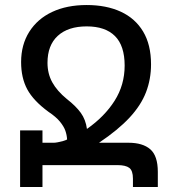

<svg xmlns="http://www.w3.org/2000/svg" viewBox="-20 -744 690 764"><path d="M509 0V-33Q509 -65 494.5 -76Q480 -87 447 -87H149V0H60V-225H149V-176H491Q548 -176 578 -150Q608 -124 608 -60V0ZM326 -231Q396 -280 436 -343Q476 -406 476 -483Q476 -562 437.5 -600.5Q399 -639 325 -639Q251 -639 210 -601.5Q169 -564 169 -494Q169 -451 188 -416.5Q207 -382 246 -350Q282 -322 301.5 -295Q321 -268 326 -231ZM195 -176Q200 -176 210.5 -178Q221 -180 231.5 -183Q242 -186 247 -189Q246 -207 240 -224Q234 -241 218.5 -260Q203 -279 173 -299Q113 -343 88.5 -388.5Q64 -434 64 -497Q64 -566 96.5 -617.5Q129 -669 187.5 -696.5Q246 -724 325 -724Q403 -724 460.5 -697.5Q518 -671 549.5 -618.5Q581 -566 581 -488Q581 -429 561 -377Q541 -325 495.5 -276Q450 -227 374 -176Z"/></svg>

Font: Noto Sans Armenian Medium
Style: Regular
Weight: 500
Designer: Monotype Design Team
Foundry: Monotype Imaging Inc.
Version: Version 2.007